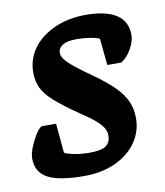

<svg xmlns="http://www.w3.org/2000/svg" viewBox="-66 -569 547 636"><g transform="rotate(-10 208.0 -251.5)"><path d="M168 11Q83 11 45 -9.5Q7 -30 7 -76Q7 -93 17 -116.5Q27 -140 39 -158Q51 -176 59 -176H105L114 -77Q121 -72 145 -67Q169 -62 197 -62Q240 -62 254.5 -74Q269 -86 269 -106Q269 -120 262.5 -132Q256 -144 239 -159Q222 -174 190 -195Q139 -230 110.5 -255Q82 -280 71 -303.5Q60 -327 60 -355Q60 -401 86 -436.5Q112 -472 158.5 -493Q205 -514 264 -514Q332 -514 367 -491Q402 -468 402 -422Q402 -401 387.5 -375.5Q373 -350 353 -338H306L297 -428Q283 -434 262 -437Q241 -440 220 -440Q189 -440 173.5 -430.5Q158 -421 158 -404Q158 -394 167 -382Q176 -370 197 -353Q218 -336 255 -310Q299 -279 323.5 -253.5Q348 -228 358.5 -203Q369 -178 369 -149Q369 -103 343 -66.5Q317 -30 271.5 -9.5Q226 11 168 11Z"/></g></svg>

Font: Faustina
Style: Bold Italic
Weight: 700
Italic angle: -8°
Designer: Alfonso Garcia
Foundry: http://www.omnibus-type.com
Version: Version 1.200